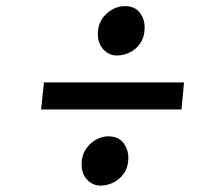

<svg xmlns="http://www.w3.org/2000/svg" viewBox="-20 -628 709 614"><path d="M120.5 -364.5H568.5L560.5 -278H111.5ZM241 -105Q241.5 -131.5 254.5 -151Q267.5 -170.5 286.8 -181.2Q306 -192 325.5 -192Q359.5 -192 375.2 -170.2Q391 -148.5 390.5 -120.5Q389.5 -92 376 -73Q362.5 -54 342.5 -44.2Q322.5 -34.5 301.5 -34.5Q276 -34.5 258 -54Q240 -73.5 241 -105ZM353.5 -450.5Q328.5 -450.5 310.2 -470.5Q292 -490.5 293 -522Q293.5 -548.5 306.5 -567.8Q319.5 -587 339.2 -597.8Q359 -608.5 378.5 -608.5Q411.5 -608.5 427.5 -587Q443.5 -565.5 442.5 -537.5Q442 -509 428.5 -489.5Q415 -470 394.8 -460.2Q374.5 -450.5 353.5 -450.5Z"/></svg>

Font: Merriweather Light 18pt
Style: Bold Italic
Weight: 700
Italic angle: -7.8°
Version: Version 2.101